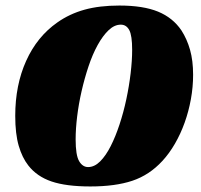

<svg xmlns="http://www.w3.org/2000/svg" viewBox="-20 -665 725 693"><path d="M411 -645Q497 -645 550.5 -623Q604 -601 635 -555Q655 -524 666 -485Q677 -446 677 -395Q677 -351 669 -307Q661 -263 646.5 -222.5Q632 -182 611.5 -146.5Q591 -111 566 -84Q519 -33 457.5 -12.5Q396 8 306 8Q219 8 166 -10Q113 -28 82 -68Q60 -96 47.5 -139Q35 -182 35 -247Q35 -358 74.5 -445.5Q114 -533 187 -584Q231 -615 285 -630Q339 -645 411 -645ZM298 -62Q321 -62 341.5 -82.5Q362 -103 379.5 -137.5Q397 -172 411.5 -216Q426 -260 436 -307Q446 -354 451.5 -400.5Q457 -447 457 -485Q457 -537 446.5 -556.5Q436 -576 416 -576Q393 -576 372 -556Q351 -536 332.5 -502.5Q314 -469 299.5 -425.5Q285 -382 274.5 -336Q264 -290 258.5 -245Q253 -200 253 -162Q253 -105 265.5 -83.5Q278 -62 298 -62Z"/></svg>

Font: Racing Sans One
Style: Regular
Weight: 400
Designer: Pablo Impallari, Rodrigo Fuenzalida
Foundry: Pablo Impallari, Rodrigo Fuenzalida
Version: Version 1.001; ttfautohint (v0.8) -G 200 -r 50